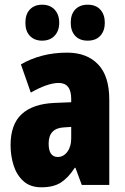

<svg xmlns="http://www.w3.org/2000/svg" viewBox="-20 -787 534 817"><path d="M266 -563Q349 -563 397 -513.5Q445 -464 445 -363V0H328L301 -73H298Q271 -31 239.5 -10.5Q208 10 156 10Q109 10 80 -16Q51 -42 38 -83Q25 -124 25 -169Q25 -258 72.5 -301.5Q120 -345 211 -349L283 -352V-366Q283 -434 230 -434Q183 -434 111 -393L69 -513Q110 -537 159.5 -550Q209 -563 266 -563ZM253 -245Q187 -242 187 -176Q187 -119 226 -119Q250 -119 266.5 -141Q283 -163 283 -198V-247ZM88 -690Q88 -727 107.5 -747Q127 -767 159 -767Q193 -767 212.5 -746Q232 -725 232 -690Q232 -656 212.5 -635Q193 -614 159 -614Q127 -614 107.5 -634Q88 -654 88 -690ZM281 -690Q281 -727 300.5 -747Q320 -767 353 -767Q388 -767 407 -746Q426 -725 426 -690Q426 -656 407 -635Q388 -614 353 -614Q319 -614 300 -634.5Q281 -655 281 -690Z"/></svg>

Font: Noto Sans Gurmukhi ExtraCondensed Black
Style: Regular
Weight: 900
Width: 2
Designer: Jelle Bosma - Monotype Design Team
Foundry: Monotype Imaging Inc.
Version: Version 2.004; ttfautohint (v1.8.4.7-5d5b)